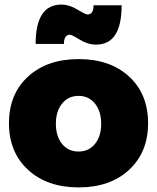

<svg xmlns="http://www.w3.org/2000/svg" viewBox="-20 -808 683 835"><path d="M19 -272Q19 -399 102 -475Q185 -551 322 -551Q459 -551 541.5 -475Q624 -399 624 -272Q624 -146 541.5 -69.5Q459 7 322 7Q185 7 102 -69.5Q19 -146 19 -272ZM135 -617Q135 -788 247 -788Q281 -788 316.5 -766.5Q352 -745 360 -745Q387 -745 387 -785H509Q509 -614 398 -614Q362 -614 327 -635.5Q292 -657 284 -657Q258 -657 258 -617ZM223 -270Q223 -215 250 -182Q277 -149 322 -149Q366 -149 393 -182Q420 -215 420 -270Q420 -324 393 -357.5Q366 -391 322 -391Q277 -391 250 -357.5Q223 -324 223 -270Z"/></svg>

Font: Trueno
Style: ExBd
Weight: 800
Designer: Julieta Ulanovsky
Foundry: Julieta Ulanovsky
Version: Version 3.001b